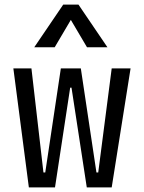

<svg xmlns="http://www.w3.org/2000/svg" viewBox="-20 -815 626 835"><path d="M357.4 0 291 -433.6H285.2L219.2 0H105.5L38.1 -517.6H116.7L168.9 -64.9H176.8L244.6 -517.6H331.5L399.4 -64.9H407.2L465.8 -517.6H547.9L465.8 0ZM128.9 -609.4 254.9 -794.9H321.3L447.3 -609.4H358.4L288.1 -728.5L217.8 -609.4Z"/></svg>

Font: Cascadia Mono SemiLight
Style: Regular
Weight: 350
Monospace: yes
Designer: Aaron Bell
Foundry: Saja Typeworks
Version: Version 2404.023; ttfautohint (v1.8.4)